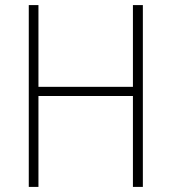

<svg xmlns="http://www.w3.org/2000/svg" viewBox="-20 -734 673 754"><path d="M541 0H502V-357H131V0H93V-714H131V-393H502V-714H541Z"/></svg>

Font: Noto Sans Telugu SemiCondensed ExtraLight
Style: Regular
Weight: 200
Width: 4
Designer: Jelle Bosma - Monotype Design Team
Foundry: Monotype Imaging Inc.
Version: Version 2.005; ttfautohint (v1.8.4.7-5d5b)